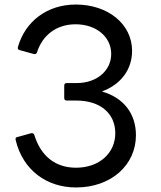

<svg xmlns="http://www.w3.org/2000/svg" viewBox="-20 -806 709 846"><path d="M315 20C471 20 579 -80 579 -210C579 -307 523 -376 429 -403C514 -434 562 -501 562 -582C562 -699 457 -786 314 -786C188 -786 91 -712 59 -599C57 -591 59 -587 67 -585L129 -568C135 -566 141 -569 143 -575C166 -649 227 -699 313 -699C404 -699 470 -644 470 -568C470 -496 408 -440 318 -440H274C267 -440 263 -436 263 -429V-374C263 -367 267 -363 274 -363H316C421 -363 488 -307 488 -219C488 -132 418 -67 315 -67C225 -67 160 -117 131 -212C129 -218 124 -220 117 -219L56 -202C50 -201 47 -197 49 -189C81 -55 187 20 315 20Z"/></svg>

Font: LINE Seed JP_OTF Regular
Style: Regular
Weight: 400
Designer: LY Corporation & Fontrix & Fontworks
Version: Version 1.002